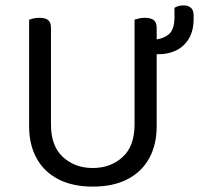

<svg xmlns="http://www.w3.org/2000/svg" viewBox="-20 -679 738 712"><path d="M324 13Q249 13 196 -14.5Q143 -42 115.5 -92.5Q88 -143 88 -210V-292H169V-217Q169 -137 213.5 -96.5Q258 -56 324 -56Q390 -56 434.5 -96.5Q479 -137 479 -217V-292H561V-210Q561 -143 533.5 -92.5Q506 -42 453 -14.5Q400 13 324 13ZM169 -251H88V-606Q93 -608 103.5 -610.5Q114 -613 126 -613Q148 -613 158.5 -604.5Q169 -596 169 -576ZM561 -251H479V-606Q484 -608 494.5 -610.5Q505 -613 517 -613Q539 -613 550 -604.5Q561 -596 561 -576ZM570 -478H553Q549 -484 547.5 -501.5Q546 -519 546 -532Q578 -532 602.5 -549Q627 -566 627 -616V-650Q635 -655 643.5 -657Q652 -659 662 -659Q677 -659 687.5 -650.5Q698 -642 698 -622V-610Q698 -563 679 -533.5Q660 -504 631 -491Q602 -478 570 -478Z"/></svg>

Font: Baloo Tammudu 2
Style: Regular
Weight: 400
Designer: Maithili Shingre, Omkar Shende and Ek Type
Foundry: Ek Type
Version: Version 1.700